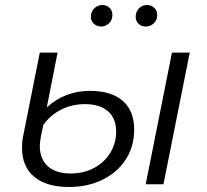

<svg xmlns="http://www.w3.org/2000/svg" viewBox="-20 -736 826 767"><path d="M68 -145Q68 -173 73 -195L139 -526H210L167 -307Q239 -373 340 -373Q425 -373 470.5 -333Q516 -293 516 -218Q516 -152 483 -100Q450 -48 390.5 -18.5Q331 11 255 11Q166 11 117 -29.5Q68 -70 68 -145ZM667 -526H738L633 0H562ZM444 -210Q444 -263 411.5 -291.5Q379 -320 319 -320Q268 -320 225 -298.5Q182 -277 153 -237L143 -189Q139 -163 139 -153Q139 -101 171 -72Q203 -43 262 -43Q314 -43 355.5 -65Q397 -87 420.5 -125.5Q444 -164 444 -210ZM343 -668Q343 -689 356.5 -702.5Q370 -716 388 -716Q406 -716 417.5 -705Q429 -694 429 -676Q429 -656 415.5 -643Q402 -630 384 -630Q367 -630 355 -641Q343 -652 343 -668ZM522 -668Q522 -689 535 -702.5Q548 -716 567 -716Q584 -716 596 -705Q608 -694 608 -676Q608 -656 594.5 -643Q581 -630 562 -630Q545 -630 533.5 -641Q522 -652 522 -668Z"/></svg>

Font: Montserrat Alternates
Style: Italic
Weight: 400
Italic angle: -11.3°
Designer: Julieta Ulanovsky
Foundry: Julieta Ulanovsky
Version: Version 7.200